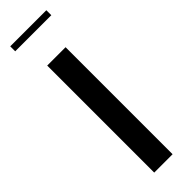

<svg xmlns="http://www.w3.org/2000/svg" viewBox="-222 -626 628 628"><g transform="rotate(-45 91.5 -312.5)"><path d="M134 -495V0H49V-495ZM175 -602H8V-625H175Z"/></g></svg>

Font: Moniqa SemBd Heading
Style: Regular
Weight: 600
Designer: Rajesh Rajput
Foundry: Rajesh Rajput
Version: Version 1.000